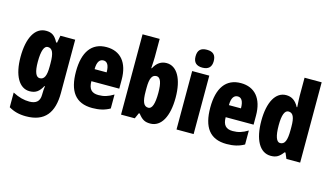

<svg xmlns="http://www.w3.org/2000/svg" viewBox="-108 -1146 3018 1755"><g transform="rotate(15 1400.5 -268.0)"><path d="M197 -563C93 -563 32 -453 32 -272C32 -99 93 10 192 10C249 10 282 -14 312 -71H317C314 -51 312 -17 312 5V11C312 78 273 102 214 102C165 102 115 90 56 59V198C103 226 154 240 219 240C398 240 474 137 474 -49V-553H334L321 -484H312C281 -544 249 -563 197 -563ZM250 -424C294 -424 312 -384 312 -285V-256C312 -168 294 -129 251 -129C215 -129 196 -176 196 -270C196 -375 216 -424 250 -424Z M770 -562C629 -562 556 -459 556 -274C556 -90 625 10 785 10C849 10 903 -2 951 -30V-162C900 -131 860 -119 809 -119C745 -119 715 -151 715 -225H979V-310C979 -472 902 -562 770 -562ZM774 -437C807 -437 829 -409 829 -339H715C715 -411 740 -437 774 -437Z M1218 -588V-760H1056V0H1186L1210 -54H1218C1257 -3 1285 10 1334 10C1438 10 1498 -101 1498 -278C1498 -455 1436 -563 1338 -563C1288 -563 1248 -539 1218 -482H1213C1216 -532 1218 -567 1218 -588ZM1279 -424C1316 -424 1334 -376 1334 -280C1334 -175 1315 -125 1280 -125C1236 -125 1218 -166 1218 -265V-297C1218 -385 1236 -424 1279 -424Z M1662 -776C1602 -776 1576 -748 1576 -691C1576 -635 1605 -607 1662 -607C1719 -607 1748 -635 1748 -691C1748 -747 1722 -776 1662 -776ZM1743 -553H1581V0H1743Z M2041 -562C1900 -562 1827 -459 1827 -274C1827 -90 1896 10 2056 10C2120 10 2174 -2 2222 -30V-162C2171 -131 2131 -119 2080 -119C2016 -119 1986 -151 1986 -225H2250V-310C2250 -472 2173 -562 2041 -562ZM2045 -437C2078 -437 2100 -409 2100 -339H1986C1986 -411 2011 -437 2045 -437Z M2474 10C2527 10 2554 -8 2589 -54H2598L2621 0H2751V-760H2589V-588C2589 -567 2591 -532 2594 -482H2589C2559 -539 2520 -563 2469 -563C2370 -563 2309 -455 2309 -278C2309 -101 2369 10 2474 10ZM2527 -125C2493 -125 2473 -175 2473 -280C2473 -376 2492 -424 2528 -424C2571 -424 2589 -385 2589 -297V-265C2589 -166 2571 -125 2527 -125Z"/></g></svg>

Font: Noto Sans Lao Looped ExtraCondensed Black
Style: Regular
Weight: 900
Width: 2
Designer: Mark Frömberg, Ben Mitchell
Foundry: The Fontpad Ltd
Version: Version 1.002